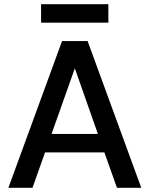

<svg xmlns="http://www.w3.org/2000/svg" viewBox="-20 -896 714 916"><path d="M20 0 276 -700H398L654 0H538L478 -169H195L135 0ZM226 -257H447L337 -570ZM176 -788V-876H497V-788Z"/></svg>

Font: HostGroteskMedium
Style: Regular
Weight: 500
Designer: Doukan Karapınar based on Poppins by Indian Type Foundry, Jonny Pinhorn
Foundry: Element Type
Version: Version 1.001; ttfautohint (v1.8.4.7-5d5b)